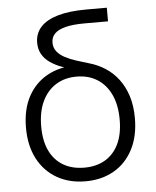

<svg xmlns="http://www.w3.org/2000/svg" viewBox="-53 -773 672 828"><g transform="rotate(-5 283.5 -359.0)"><path d="M284.2 10.3Q213.9 10.3 160.6 -20.3Q107.4 -50.8 77.6 -107.4Q47.9 -164.1 47.9 -241.7Q47.9 -320.3 77.6 -376Q107.4 -431.6 160.6 -461.4Q213.9 -491.2 284.2 -491.2L301.8 -468.8Q261.7 -477.5 229.5 -489Q197.3 -500.5 174.6 -516.4Q151.9 -532.2 139.9 -553.7Q127.9 -575.2 127.9 -603Q127.9 -642.6 152.8 -670.4Q177.7 -698.2 227.5 -712.9Q277.3 -727.5 352.5 -727.5H440.4V-668.5H339.8Q289.1 -668.5 256.8 -660.4Q224.6 -652.3 209.2 -636.7Q193.8 -621.1 193.8 -597.7Q193.8 -575.2 206.8 -559.1Q219.7 -543 241.7 -531.5Q263.7 -520 290.5 -511.5Q317.4 -502.9 345.7 -494.6Q381.8 -484.4 413.6 -463.6Q445.3 -442.9 469 -411.6Q492.7 -380.4 506.1 -338.4Q519.5 -296.4 519.5 -243.2Q519.5 -164.1 489.7 -107.2Q460 -50.3 407 -20Q354 10.3 284.2 10.3ZM284.2 -48.8Q335.9 -48.8 374 -71Q412.1 -93.3 432.9 -136.5Q453.6 -179.7 453.6 -241.7Q453.6 -304.7 432.9 -349.6Q412.1 -394.5 374 -418.7Q335.9 -442.9 284.2 -442.9Q232.4 -442.9 194.1 -418.7Q155.8 -394.5 134.8 -349.6Q113.8 -304.7 113.8 -241.7Q113.8 -179.2 134.5 -136.2Q155.3 -93.3 193.6 -71Q231.9 -48.8 284.2 -48.8Z"/></g></svg>

Font: Inter 20pt Light
Style: Regular
Weight: 300
Version: Version 4.001;git-66647c0bb